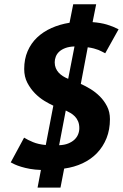

<svg xmlns="http://www.w3.org/2000/svg" viewBox="-20 -776 570 891"><path d="M169.9 12.7Q141.6 11.7 118.7 7.6Q95.7 3.4 78.4 -2Q61 -7.3 48.8 -12.9Q36.6 -18.6 29.8 -22.5L91.8 -137.2Q108.9 -126.5 133.1 -116.5Q157.2 -106.4 192.4 -103L227.5 -285.6Q210 -293.5 186.5 -307.6Q163.1 -321.8 142.3 -342.8Q121.6 -363.8 106.9 -391.8Q92.3 -419.9 92.3 -455.6Q92.3 -502 108.2 -538.6Q124 -575.2 152.3 -602.1Q180.7 -628.9 219 -646Q257.3 -663.1 302.7 -670.4L319.8 -756.3H426.3L409.7 -673.3Q447.8 -670.4 476.3 -661.9Q504.9 -653.3 530.3 -640.1L468.3 -528.8Q460.9 -532.2 453.6 -536.4Q446.3 -540.5 437 -544.2Q427.7 -547.9 415.8 -551Q403.8 -554.2 387.2 -556.6L355 -386.7Q376 -377.4 399.7 -363Q423.3 -348.6 443.4 -328.6Q463.4 -308.6 476.8 -282.5Q490.2 -256.3 490.2 -223.1Q490.2 -174.3 474.4 -134.8Q458.5 -95.2 430.4 -65.9Q402.3 -36.6 363.3 -18.3Q324.2 0 277.8 6.3L260.7 94.7H154.3ZM254.4 -102.1Q278.8 -103 296.4 -110.1Q314 -117.2 325.4 -127.9Q336.9 -138.7 342.5 -152.6Q348.1 -166.5 348.1 -181.2Q348.1 -199.2 342.5 -212.6Q336.9 -226.1 327.6 -235.6Q318.4 -245.1 307.1 -251.7Q295.9 -258.3 285.2 -263.2ZM325.7 -560.5Q300.8 -559.6 283.2 -553Q265.6 -546.4 254.6 -536.1Q243.7 -525.9 238.8 -512.9Q233.9 -500 233.9 -486.8Q233.9 -472.2 238.8 -460.2Q243.7 -448.2 252.2 -439Q260.7 -429.7 272 -422.6Q283.2 -415.5 296.4 -410.2Z"/></svg>

Font: PT Astra Sans
Style: Bold Italic
Weight: 700
Italic angle: -16°
Designer: A.Korolkova, I. Chaeva
Foundry: ParaType Ltd
Version: Version 1.002W